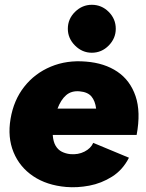

<svg xmlns="http://www.w3.org/2000/svg" viewBox="-20 -768 608 801"><path d="M256 12Q175 5 118.5 -33Q62 -71 36.5 -133Q11 -195 24 -272Q37 -350 81 -406Q125 -462 192 -490Q259 -518 339 -511Q416 -505 469.5 -469Q523 -433 545.5 -367Q568 -301 550 -205H200Q202 -177 212 -160Q222 -143 238 -135Q254 -127 273 -125Q306 -122 332.5 -135.5Q359 -149 369 -172L518 -110Q492 -59 447.5 -31Q403 -3 352.5 6.5Q302 16 256 12ZM220 -315H381Q377 -347 361.5 -365.5Q346 -384 312 -387Q278 -390 256 -371Q234 -352 220 -315ZM363 -548Q323 -548 293 -578Q263 -608 263 -648Q263 -689 293 -718.5Q323 -748 363 -748Q404 -748 433.5 -718.5Q463 -689 463 -648Q463 -608 433.5 -578Q404 -548 363 -548Z"/></svg>

Font: Figtree Black
Style: Italic
Weight: 900
Italic angle: -9.5°
Foundry: Erik Kennedy
Version: Version 2.001;gftools[0.9.30]